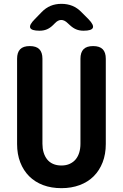

<svg xmlns="http://www.w3.org/2000/svg" viewBox="-20 -970 640 1000"><path d="M69 -664Q69 -697 85 -713.5Q101 -730 135 -730Q169 -730 185 -713.5Q201 -697 201 -664V-221Q201 -197 207 -176.5Q213 -156 225 -140.5Q237 -125 256 -116.5Q275 -108 300 -108Q325 -108 344 -117Q363 -126 375 -141Q387 -156 393 -176.5Q399 -197 399 -221V-664Q399 -697 415 -713.5Q431 -730 465 -730Q499 -730 515 -713.5Q531 -697 531 -664V-220Q531 -167 514.5 -124.5Q498 -82 468 -52Q438 -22 395 -6Q352 10 300 10Q247 10 204.5 -6Q162 -22 132 -52Q102 -82 85.5 -124.5Q69 -167 69 -220ZM186 -810Q144 -810 137.5 -825Q131 -840 161 -870L196 -906Q218 -929 243.5 -939.5Q269 -950 300 -950Q331 -950 357 -939.5Q383 -929 405 -906L441 -870Q470 -840 463.5 -825Q457 -810 415 -810Q394 -810 377 -817Q360 -824 344 -839L333 -849Q316 -866 299 -866Q282 -866 266 -849L257 -840Q242 -825 225 -817.5Q208 -810 186 -810Z"/></svg>

Font: Maple Mono Normal NL
Style: Bold
Weight: 700
Monospace: yes
Designer: subframe7536
Version: Version 7.000